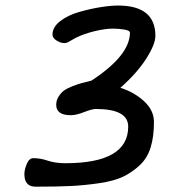

<svg xmlns="http://www.w3.org/2000/svg" viewBox="-20 -684 683 707"><path d="M69.8 -43Q69.8 -59.1 78.6 -80.3Q87.4 -101.6 102.5 -101.6Q128.9 -101.6 156.2 -92.3Q183.6 -83 220.7 -83Q452.1 -83 452.1 -217.8Q452.1 -282.7 333 -282.7Q318.8 -282.7 289.6 -271.2Q260.3 -259.8 240.7 -259.8Q187 -259.8 187 -297.9Q187 -314.5 195.6 -328.1Q204.1 -341.8 215.1 -350.1Q226.1 -358.4 246.6 -366.5Q267.1 -374.5 280.3 -377.9Q293.5 -381.3 316.9 -387.2Q458.5 -480 458.5 -564Q458.5 -571.8 437.3 -575.2Q416 -578.6 396.5 -578.6Q366.7 -578.6 328.1 -569.1Q289.6 -559.6 263.7 -546.9Q253.9 -542.5 244.6 -536.6Q235.4 -530.8 229.7 -528.1Q224.1 -525.4 216.8 -525.4Q202.6 -525.4 188 -534.9Q173.3 -544.4 173.3 -556.6Q173.3 -584 201.4 -606Q229.5 -627.9 270.5 -639.6Q311.5 -651.4 349.4 -657.5Q387.2 -663.6 414.6 -663.6Q552.2 -663.6 552.2 -551.8Q552.2 -521 518.3 -467.8Q484.4 -414.6 423.3 -360.8Q474.1 -344.7 510.5 -311.3Q546.9 -277.8 546.9 -234.9Q546.9 -180.7 534.7 -141.1Q522.5 -101.6 494.4 -75.4Q466.3 -49.3 433.3 -33.4Q400.4 -17.6 345.7 -9.5Q291 -1.5 240 1Q189 3.4 110.8 3.4Q69.8 3.4 69.8 -43Z"/></svg>

Font: Short Stack
Style: Regular
Weight: 400
Designer: James Grieshaber
Foundry: James Grieshaber
Version: Version 1.002